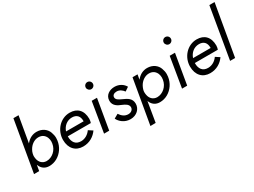

<svg xmlns="http://www.w3.org/2000/svg" viewBox="-59 -1555 3377 2550"><g transform="rotate(-30 1629.5 -280.0)"><path d="M253 -780H174L40 0H119L134 -88C137 -80 141 -72 145 -64C169 -19 211 10 272 10C315 10 356 -1 393 -22C467 -64 520 -141 532 -230C534 -244 535 -257 535 -270C535 -298 529 -328 518 -358C497 -419 435 -470 348 -470C287 -470 235 -443 196 -399C192 -395 188 -391 185 -386ZM453 -230C439 -135 358 -66 274 -66C273 -66 271 -66 270 -66C211 -68 170 -109 160 -168C158 -180 156 -193 156 -206C156 -211 157 -217 157 -222L161 -244C165 -262 172 -279 181 -295C213 -355 272 -395 332 -395C361 -395 386 -388 406 -373C445 -343 456 -298 456 -261C456 -251 455 -241 453 -230Z M791 10C890 10 965 -39 1013 -107L950 -148C917 -100 864 -65 801 -65C717 -65 679 -122 679 -205C679 -207 679 -209 679 -210H1032C1037 -221 1043 -249 1043 -269C1043 -400 971 -470 856 -470C710 -470 600 -343 600 -200C600 -68 677 10 791 10ZM691 -278 692 -280C716 -350 775 -400 851 -400C924 -400 961 -356 961 -285C961 -282 961 -280 961 -278Z M1209 -650C1209 -621 1234 -596 1263 -596C1294 -596 1318 -621 1318 -650C1318 -681 1294 -705 1263 -705C1234 -705 1209 -681 1209 -650ZM1190 -460 1114 0H1193L1271 -460Z M1401 -139 1336 -102C1362 -48 1425 10 1518 10C1612 10 1678 -55 1678 -135C1678 -217 1619 -246 1551 -276C1507 -296 1470 -314 1470 -351C1470 -382 1497 -402 1538 -402C1581 -402 1617 -376 1642 -341L1701 -381C1673 -432 1616 -470 1543 -470C1469 -470 1393 -429 1393 -341C1393 -265 1457 -233 1509 -213C1551 -195 1600 -172 1600 -126C1600 -90 1569 -62 1524 -62C1467 -62 1429 -97 1401 -139Z M1779 219 1830 -88C1833 -79 1837 -71 1841 -64C1865 -19 1907 10 1968 10C2011 10 2052 -1 2089 -22C2163 -64 2216 -141 2228 -230C2230 -244 2231 -257 2231 -270C2231 -298 2225 -328 2214 -358C2193 -419 2131 -470 2044 -470C1983 -470 1931 -443 1892 -399C1888 -394 1884 -390 1880 -385L1893 -460H1816L1698 220ZM2149 -230C2135 -135 2054 -66 1970 -66C1969 -66 1967 -66 1966 -66C1907 -68 1866 -109 1856 -168C1854 -180 1852 -193 1852 -207C1852 -213 1853 -218 1853 -224L1856 -241C1861 -260 1868 -278 1877 -295C1909 -355 1968 -395 2028 -395C2057 -395 2082 -388 2102 -373C2141 -343 2152 -298 2152 -261C2152 -251 2151 -241 2149 -230Z M2405 -650C2405 -621 2430 -596 2459 -596C2490 -596 2514 -621 2514 -650C2514 -681 2490 -705 2459 -705C2430 -705 2405 -681 2405 -650ZM2386 -460 2310 0H2389L2467 -460Z M2739 10C2838 10 2913 -39 2961 -107L2898 -148C2865 -100 2812 -65 2749 -65C2665 -65 2627 -122 2627 -205C2627 -207 2627 -209 2627 -210H2980C2985 -221 2991 -249 2991 -269C2991 -400 2919 -470 2804 -470C2658 -470 2548 -343 2548 -200C2548 -68 2625 10 2739 10ZM2639 -278 2640 -280C2664 -350 2723 -400 2799 -400C2872 -400 2909 -356 2909 -285C2909 -282 2909 -280 2909 -278Z M3179 -780 3047 0H3124L3259 -780Z"/></g></svg>

Font: Jost
Style: Italic
Weight: 400
Italic angle: -5°
Version: Version 3.710